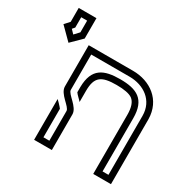

<svg xmlns="http://www.w3.org/2000/svg" viewBox="-183 -1003 1157 1172"><g transform="rotate(30 396.0 -416.5)"><path d="M166.7 -833.3H41.7V-735.4L10.4 -701L93.8 -617.7L166.7 -689.6ZM125 -791.7V-709.4L93.8 -676L68.8 -702.1L83.3 -718.8V-791.7ZM291.7 -251V-41.7H250V-242.7C246.9 -247.9 238.5 -256.2 227.1 -268.8L208.3 -287.5V0H333.3V-251C333.3 -304.2 250 -346.2 250 -376V-625H520.8C619.5 -625 708.3 -566.7 708.3 -457.3V-41.7H666.7V-416.7C666.7 -550 596.1 -583.3 479.2 -583.3C365.5 -583.3 293.8 -553.3 291.7 -420.8V-383.3C298.8 -371.5 327.1 -346.9 333.3 -338.5V-416.7C333.3 -516.7 371.8 -541.7 478.1 -541.7C531.2 -541.7 568.8 -534.4 589.6 -519.8C613.5 -502.1 625 -467.7 625 -416.7V0H750V-458.3C747.9 -591.4 643.1 -666.7 520.8 -666.7H208.3V-376C208.3 -322.9 291.7 -280.9 291.7 -251Z"/></g></svg>

Font: Sportrop
Style: Regular
Weight: 500
Version: Version 0.9